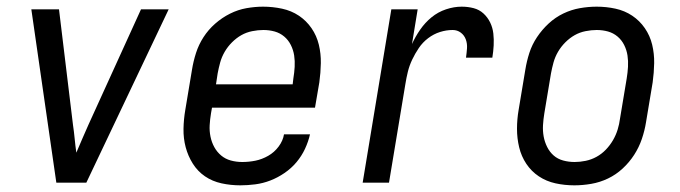

<svg xmlns="http://www.w3.org/2000/svg" viewBox="-20 -548 2040 576"><path d="M149 0 74 -520H157L199 -173Q202 -153 204 -132Q206 -111 209 -90Q218 -111 227 -132Q236 -153 245 -173L403 -520H486L239 0Z M701 8Q672 8 644.5 2Q617 -4 595 -19Q573 -34 558.5 -57Q544 -80 537 -106.5Q530 -133 530.5 -161.5Q531 -190 536 -219L556 -339Q560 -364 568 -389Q576 -414 590.5 -436.5Q605 -459 625.5 -477Q646 -495 670 -507Q694 -519 719.5 -523.5Q745 -528 769 -528Q798 -528 826 -522Q854 -516 876.5 -501Q899 -486 914.5 -463.5Q930 -441 936.5 -414Q943 -387 942.5 -358.5Q942 -330 938 -301L925 -225H616L613 -208Q610 -190 609 -172.5Q608 -155 611.5 -138Q615 -121 623 -106.5Q631 -92 643.5 -81.5Q656 -71 672.5 -66.5Q689 -62 707 -62Q727 -62 746.5 -66Q766 -70 784.5 -80.5Q803 -91 816 -108.5Q829 -126 832 -145H910Q905 -123 895 -101.5Q885 -80 869.5 -61.5Q854 -43 833.5 -29Q813 -15 791 -6.5Q769 2 746 5Q723 8 701 8ZM858 -295 860 -312Q863 -330 864 -347.5Q865 -365 862.5 -381.5Q860 -398 852.5 -413Q845 -428 832.5 -438.5Q820 -449 804 -453.5Q788 -458 770 -458Q754 -458 736.5 -454.5Q719 -451 704 -442.5Q689 -434 676 -421Q663 -408 654 -392.5Q645 -377 640.5 -360.5Q636 -344 633 -328L628 -295Z M1068 0 1154 -520H1233L1216 -416Q1226 -438 1240.5 -459Q1255 -480 1274.5 -496Q1294 -512 1318 -520Q1342 -528 1365 -528Q1384 -528 1401 -523.5Q1418 -519 1430.5 -507.5Q1443 -496 1450.5 -480.5Q1458 -465 1460 -447.5Q1462 -430 1461 -411.5Q1460 -393 1457 -375H1378Q1380 -389 1381 -403Q1382 -417 1377.5 -429.5Q1373 -442 1362.5 -450Q1352 -458 1338 -458Q1319 -458 1300 -452Q1281 -446 1264.5 -433.5Q1248 -421 1236.5 -404Q1225 -387 1216.5 -369Q1208 -351 1203.5 -332.5Q1199 -314 1196 -295L1147 0Z M1703 8Q1674 8 1646.5 2Q1619 -4 1596.5 -19Q1574 -34 1559 -56.5Q1544 -79 1537.5 -106Q1531 -133 1531 -161.5Q1531 -190 1536 -219L1556 -339Q1560 -364 1568 -389Q1576 -414 1591 -436.5Q1606 -459 1626 -477.5Q1646 -496 1670 -507.5Q1694 -519 1719.5 -523.5Q1745 -528 1770 -528Q1799 -528 1826.5 -522Q1854 -516 1876.5 -501Q1899 -486 1914.5 -463.5Q1930 -441 1936.5 -414Q1943 -387 1942.5 -358.5Q1942 -330 1938 -301L1918 -181Q1914 -156 1905.5 -131Q1897 -106 1882.5 -83.5Q1868 -61 1848 -42.5Q1828 -24 1804 -12.5Q1780 -1 1754 3.5Q1728 8 1703 8ZM1704 -62Q1720 -62 1737 -65.5Q1754 -69 1769.5 -77.5Q1785 -86 1797.5 -99Q1810 -112 1819 -127.5Q1828 -143 1833 -159.5Q1838 -176 1840 -192L1860 -312Q1863 -330 1864 -347.5Q1865 -365 1862.5 -381.5Q1860 -398 1852.5 -413Q1845 -428 1832.5 -438.5Q1820 -449 1804 -453.5Q1788 -458 1770 -458Q1754 -458 1736.5 -454.5Q1719 -451 1704 -442.5Q1689 -434 1676 -421Q1663 -408 1654 -392.5Q1645 -377 1640.5 -360.5Q1636 -344 1633 -328L1613 -208Q1610 -190 1609 -172.5Q1608 -155 1611 -138.5Q1614 -122 1621.5 -107Q1629 -92 1641 -81.5Q1653 -71 1669.5 -66.5Q1686 -62 1704 -62Z"/></svg>

Font: Iosevka Oblique
Style: Regular
Weight: 400
Italic angle: -9°
Monospace: yes
Designer: Belleve Invis
Foundry: Belleve Invis
Version: Version 32.5.0; ttfautohint (v1.8.4)